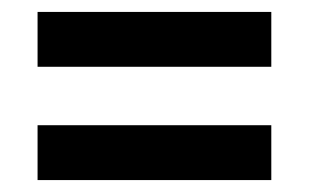

<svg xmlns="http://www.w3.org/2000/svg" viewBox="-20 -483 518 322"><path d="M43 -463V-371H435V-463ZM43 -273V-181H435V-273Z"/></svg>

Font: Noto Sans Devanagari UI Condensed SemiBold
Style: Regular
Weight: 600
Width: 3
Designer: Jelle Bosma - Monotype Design Team
Foundry: Monotype Imaging Inc.
Version: Version 2.003